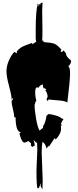

<svg xmlns="http://www.w3.org/2000/svg" viewBox="-20 -1062 593 1460"><path d="M300.8 -984.9 302.7 -831.1Q302.7 -779.3 300.8 -752.4L310.1 -753.4L311 -742.2Q322.8 -740.7 340.6 -739Q358.4 -737.3 365.7 -736.3Q373 -735.4 385.3 -731.9Q397.5 -728.5 406.2 -722.7Q428.2 -707.5 452.6 -678.7Q449.7 -683.1 446 -683.1Q442.4 -683.1 442.4 -667.5H452.6L463.4 -678.7L481.9 -656.2Q481.9 -636.7 499.8 -620.4Q517.6 -604 521 -600.1Q521 -576.7 499 -557.6Q512.7 -553.2 512.7 -502Q512.7 -450.7 492.2 -283.2Q470.7 -295.9 417.2 -299.3Q363.8 -302.7 350.6 -306.2L342.8 -293.9L333.5 -306.2L342.8 -328.6Q336.4 -365.7 324.7 -373L333.5 -385.3L326.7 -383.8Q320.8 -393.6 318.6 -393.6Q316.4 -393.6 315.4 -385.3Q306.2 -401.4 306.2 -409.2Q306.2 -417 307.1 -418.9Q296.4 -418.9 286.6 -411.9Q276.9 -404.8 273.4 -393.1Q272.5 -397.9 263.2 -397.9Q247.6 -397.9 247.6 -362.1Q247.6 -326.2 256.3 -297.9Q253.9 -295.9 248.5 -281.7Q243.2 -267.6 243.2 -264.2Q243.2 -223.6 254.4 -158.7Q265.6 -93.8 280.8 -68.8L307.1 -90.3V-102.1Q325.7 -127 333.5 -181.2L347.2 -194.3Q369.1 -194.3 404.1 -183.8Q439 -173.3 452.6 -158.2V-159.7L463.4 -158.2Q446.8 -134.3 442.4 -113.8H452.6L442.4 -102.1Q444.3 -92.3 444.3 -85.9Q444.3 -43.9 403.8 -1.5L395 -11.7Q387.7 -1.5 373.5 21.2Q359.4 43.9 350.6 55.2V44.4L333.5 67.4Q326.7 31.2 302.7 16.1Q296.9 54.7 296.9 100.1L304.7 308.6L302.7 377.9L288.6 353.5L291 336.9L290 332L273.4 373V366.2L267.1 370.6Q257.3 370.6 257.3 231.4L263.7 75.7L262.2 22.5H253.9Q246.1 9.3 235.4 4.9Q244.6 32.7 244.6 44.4L225.1 55.2L214.8 44.4L215.8 27.3L195.8 10.7Q172.4 22.5 166.5 22.5Q145 22.5 127.9 -44.9L137.7 -57.6Q100.1 -57.6 98.1 -170.4H88.4Q88.4 -191.9 78.1 -232.4Q67.9 -272.9 67.9 -293.9L80.6 -311L78.1 -316.9Q77.1 -316.4 73.5 -311.5Q69.8 -306.6 67.9 -306.6V-316.9Q65.4 -346.7 47.4 -413.6Q29.3 -480.5 29.3 -519.3Q29.3 -558.1 46.1 -598.4Q63 -638.7 88.4 -667.5L107.9 -656.2V-672.4Q134.3 -700.2 155.3 -709.2Q176.3 -718.3 181.2 -720.2Q205.6 -730 225.1 -735.8V-724.6L254.9 -744.6L251.5 -766.1V-833.5Q251.5 -977.1 267.1 -1035.6L273.4 -1027.3L264.6 -1012.7L268.6 -1013.7L280.8 -1031.2L285.6 -1027.3L290 -1038.6L303.7 -1042.5ZM169.9 9.8Q168.9 8.8 168.2 8.8Q167.5 8.8 167.5 10.7Q167.5 9.8 169.9 9.8ZM273.4 -390.1V-393.1Z"/></svg>

Font: Butcherman
Style: Regular
Weight: 400
Version: Version 001.003